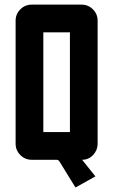

<svg xmlns="http://www.w3.org/2000/svg" viewBox="-20 -704 499 846"><path d="M48.8 -70.8V-612.8Q48.8 -642.1 69.6 -662.8Q90.3 -683.6 119.6 -683.6H339.4Q368.7 -683.6 389.4 -662.8Q410.2 -642.1 410.2 -612.8V-70.8Q410.2 -42.5 390.4 -21.2Q370.6 0 341.8 0L400.4 73.2L312.5 122.1L243.7 10.3Q243.7 10.3 240 5.1Q236.3 0 227.1 0H119.6Q90.3 0 69.6 -20.8Q48.8 -41.5 48.8 -70.8ZM288.1 -122.1V-561.5H170.9V-122.1Z"/></svg>

Font: California Gothic
Style: Regular
Weight: 400
Version: Version 2.2;